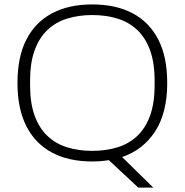

<svg xmlns="http://www.w3.org/2000/svg" viewBox="-20 -718 835 868"><path d="M605 130 472 6Q454 9 435.5 10.5Q417 12 397 12Q291 12 215.5 -28Q140 -68 99.5 -147Q59 -226 59 -343Q59 -461 99.5 -539.5Q140 -618 215.5 -658Q291 -698 397 -698Q504 -698 579.5 -658Q655 -618 695.5 -539.5Q736 -461 736 -343Q736 -209 682 -125Q628 -41 532 -8L673 130ZM397 -36Q459 -36 511 -52Q563 -68 600.5 -103.5Q638 -139 658.5 -195.5Q679 -252 679 -333V-353Q679 -434 658.5 -490.5Q638 -547 600.5 -582.5Q563 -618 511 -634Q459 -650 397 -650Q335 -650 283.5 -634Q232 -618 194.5 -582.5Q157 -547 136.5 -490.5Q116 -434 116 -353V-333Q116 -252 136.5 -195.5Q157 -139 194.5 -103.5Q232 -68 283.5 -52Q335 -36 397 -36Z"/></svg>

Font: Archivo Thin
Style: Regular
Weight: 250
Designer: Hector Gatti
Foundry: Omnibus-Type
Version: Version 2.001